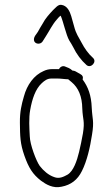

<svg xmlns="http://www.w3.org/2000/svg" viewBox="-20 -730 445 797"><path d="M262 -401H263C272.6 -393 272.6 -393 277.4 -389C305.2 -365.8 320.9 -330.3 321.6 -279C323.4 -232.5 332.8 -228.6 324.2 -176C319.5 -149.3 314.1 -123.7 308.2 -99C299.3 -62.4 285.1 -19.8 260.3 -5C243.3 4.3 225.6 13.2 204.7 5C181 -3.1 160.7 -21.1 145.1 -41C130.3 -61.5 104.4 -130 103.6 -164C101.9 -196.6 99 -240.2 105.4 -274C113.3 -318.7 127.2 -361 153.7 -385C164.7 -395 175.9 -404 193.2 -404H219.2C233.4 -404 250.3 -401 262 -401ZM225.2 -443H195.2C183.2 -443 171.7 -440.3 160.8 -435C121.1 -418 92 -377.7 79.3 -330C69.2 -295.5 62.2 -265.7 62.6 -221C63.3 -163.3 63.5 -134.2 81.4 -83.5C99.2 -32.9 116 -6.5 150 20C171.2 35.7 200.2 53 235.6 45C274.7 37.6 302.1 16.3 320 -20C340.6 -60.7 353.8 -116.9 362 -171C371.6 -229 363 -234.5 360.8 -283C359 -334.5 345.5 -369.9 323 -400C326.2 -410 323.2 -417.3 314.1 -422L305.4 -427C296.7 -431.9 290.4 -437 280.9 -437C269.4 -447.2 262 -449.3 249.8 -454C239.1 -458.7 227.8 -450.6 225.2 -443ZM156.2 -557C160.8 -564.3 164.9 -571 169.8 -578.5C184.4 -600.9 197.5 -628.3 215 -648C219.7 -653.3 225.1 -660.7 231.9 -665C242.7 -640.8 254.2 -585.1 267.5 -562C273.6 -552.7 279.1 -543.3 284 -534C298.1 -504.8 316.8 -480 339.1 -460C357.2 -444.3 384.3 -473.7 365.7 -490C346.2 -507.4 331.1 -528.9 318 -554C305.9 -577.4 295.8 -588.6 287.5 -621L275.7 -663C269.7 -683 258.8 -707.3 233.7 -710C220.1 -711.4 209.2 -695.7 200.1 -688C185 -671.7 168 -653.4 157.1 -632L146.2 -614C143.2 -608 140.3 -602.7 137.3 -598C131.3 -588.3 119.1 -577.1 121 -563C123.1 -547.2 146.4 -543.4 156.2 -557Z"/></svg>

Font: Just Breathe
Style: Obl1
Weight: 400
Foundry: Cannot Into Space Fonts
Version: Version 0.72